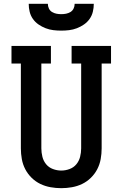

<svg xmlns="http://www.w3.org/2000/svg" viewBox="-20 -975 640 1003"><path d="M300 8Q272 8 244 3Q216 -2 191 -14Q166 -26 145.5 -46Q125 -66 112 -91Q99 -116 94 -144Q89 -172 89 -200V-643H40V-735H246V-643H196V-200Q196 -178 201.5 -156Q207 -134 221 -117Q235 -100 256.5 -92Q278 -84 300 -84Q322 -84 343.5 -92Q365 -100 379 -117Q393 -134 398.5 -156Q404 -178 404 -200V-643H354V-735H560V-643H511V-200Q511 -172 506 -144Q501 -116 488 -91Q475 -66 454.5 -46Q434 -26 409 -14Q384 -2 356 3Q328 8 300 8ZM300 -815Q279 -815 258.5 -817.5Q238 -820 218.5 -827.5Q199 -835 181.5 -847Q164 -859 152 -876Q140 -893 135 -913.5Q130 -934 130 -955H230Q230 -942 235.5 -930.5Q241 -919 251.5 -912.5Q262 -906 274.5 -903.5Q287 -901 300 -901Q313 -901 325.5 -903.5Q338 -906 348.5 -912.5Q359 -919 364.5 -930.5Q370 -942 370 -955H470Q470 -934 465 -913.5Q460 -893 448 -876Q436 -859 418.5 -847Q401 -835 381.5 -827.5Q362 -820 341.5 -817.5Q321 -815 300 -815Z"/></svg>

Font: Iosevka Curly Slab SmBdEx
Style: Regular
Weight: 600
Width: 7
Monospace: yes
Designer: Belleve Invis
Foundry: Belleve Invis
Version: Version 11.1.0; ttfautohint (v1.8.3)